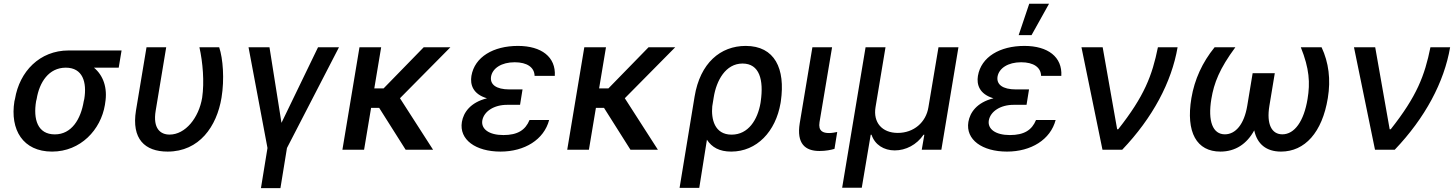

<svg xmlns="http://www.w3.org/2000/svg" viewBox="-20 -797 7749 1022"><path d="M59.7 -269.9 56.8 -258.5C32.3 -106.2 102.3 9.9 257.1 9.9C409.4 9.9 516.7 -106.9 538.4 -238.6L539.8 -248.6C553.6 -329.2 529.5 -396 480.1 -436.8H611.9L627.1 -528.4H345.2C191.4 -528.4 83.8 -416.5 59.7 -269.9ZM172.2 -258.5 175.1 -269.9C189.6 -359.4 239.7 -436.8 330.3 -436.8C420.5 -436.8 443.2 -359.4 428.6 -269.9L425.8 -258.5C410.2 -162.6 361.2 -81.7 272 -81.7C179.7 -81.7 156.2 -162.6 172.2 -258.5Z M759.9 -545.5 703.8 -208.8C679.3 -57.5 750.7 9.9 872.2 9.9C1040.8 9.9 1133.9 -123.9 1159.1 -277C1175.4 -375 1166.9 -485.8 1146.7 -545.5H1041.5C1059.7 -464.5 1068.2 -360.1 1056.1 -277C1038.4 -170.1 967 -80.6 882.5 -80.6C833.8 -80.6 793 -112.9 808.6 -207.4L864.7 -545.5Z M1302.9 -545.5 1403.8 -9.2 1369 204.5H1472.7L1507.5 -9.2L1784.4 -545.5H1672.9L1478.3 -143.1L1414.4 -545.5Z M2008.9 -545.5H1893.5L1802.6 0H1918L1955.3 -223H1998.2L2139.2 0H2285.2L2109 -274.1L2377.5 -545.5H2235.4L2021.7 -326.3H1972.3Z M2761.4 -321H2692.1C2619.7 -321 2587.4 -348 2593.8 -389.2C2601.6 -433.9 2649.5 -465.6 2719.5 -465.6C2785.9 -465.6 2824.6 -438.2 2825.6 -393.1H2933.2C2939.3 -493.6 2862.2 -552.6 2736.9 -552.6C2606.2 -552.6 2506.4 -494 2489.3 -393.1C2481.9 -347.3 2496.4 -296.2 2572.1 -273.8C2482.6 -251.4 2447.1 -197.4 2438.6 -148.1C2422.9 -53.3 2512.4 9.9 2644.2 9.9C2772.4 9.9 2875.7 -53.6 2903.1 -158.4H2798.7C2776.6 -104.4 2735.1 -78.1 2659.4 -78.1C2582.7 -78.1 2540.1 -110.4 2547.2 -155.5C2555.8 -204.5 2610.1 -239 2679 -239H2748.2Z M3205.6 -545.5H3090.2L2999.3 0H3114.7L3152 -223H3195L3335.9 0H3481.9L3305.8 -274.1L3574.2 -545.5H3432.2L3218.4 -326.3H3169Z M3677.2 -282.7 3597.3 203.1H3702.1L3742.9 -53.3C3769.2 -12.8 3809.3 9.9 3872.2 9.9C4008.2 9.9 4109 -96.6 4134.9 -248.6L4136.4 -258.5C4161.2 -431.1 4104.4 -552.6 3949.2 -552.6C3815.3 -552.6 3706.7 -462 3677.2 -282.7ZM3771.3 -231.2 3779.1 -279.1C3793.3 -368.3 3842.3 -458.8 3932.5 -458.8C4023.1 -458.8 4045.5 -371.1 4029.5 -258.5L4028.1 -248.6C4012.8 -160.2 3963.8 -80.3 3874.3 -80.3C3782.7 -80.3 3764.9 -164.4 3771.3 -231.2Z M4304.3 -545.5 4236.9 -141C4219.5 -33 4265.3 6.7 4341.6 6.7C4375.7 6.7 4402.7 1.1 4421.9 -4.6L4436.4 -94.5C4426.5 -92.3 4407.7 -88.8 4393.5 -88.8C4361.2 -88.8 4334.5 -98.4 4342.3 -147L4409.1 -545.5Z M4462.7 202.4H4567.1L4614.7 -79.9H4619C4636.7 -26.3 4685 3.6 4742.5 3.6C4801.8 3.6 4859.4 -26.3 4896 -79.9H4900.2L4886.4 0H4990.8L5081.7 -545.5H4975.5L4921.9 -226.2C4909.1 -145.6 4843.8 -89.5 4758.9 -89.5C4674.4 -89.5 4627.1 -145.6 4640.3 -226.2L4693.5 -545.5H4587.4Z M5457.4 -321H5388.1C5315.7 -321 5283.4 -348 5289.8 -389.2C5297.6 -433.9 5345.5 -465.6 5415.5 -465.6C5481.9 -465.6 5520.6 -438.2 5521.7 -393.1H5629.3C5635.3 -493.6 5558.2 -552.6 5432.9 -552.6C5302.2 -552.6 5202.4 -494 5185.4 -393.1C5177.9 -347.3 5192.5 -296.2 5268.1 -273.8C5178.6 -251.4 5143.1 -197.4 5134.6 -148.1C5119 -53.3 5208.5 9.9 5340.2 9.9C5468.4 9.9 5571.7 -53.6 5599.1 -158.4H5494.7C5472.7 -104.4 5431.1 -78.1 5355.5 -78.1C5278.8 -78.1 5236.2 -110.4 5243.3 -155.5C5251.8 -204.5 5306.1 -239 5375 -239H5444.2ZM5402.3 -610.1H5470.9L5563.9 -777H5458.5Z M5848.4 0H5953.5C6115.4 -169.7 6216.6 -360.1 6248.2 -545.5H6143.5C6112.9 -394.2 6071 -284.8 5932.2 -109H5926.5L5849.4 -545.5H5736.5Z M6555.8 -545.5H6445.3C6379.6 -464.5 6338.4 -373.9 6321.7 -274.9C6291.2 -92 6350.1 9.9 6476.2 9.9C6555 9.9 6616.5 -30.2 6656.2 -103C6671.9 -30.2 6720.2 9.9 6798.7 9.9C6925.4 9.9 7018.1 -92 7047.9 -274.9C7064.3 -373.9 7052.6 -464.5 7014.6 -545.5H6904.1C6949.9 -431.5 6954.2 -355.8 6940 -270.2C6920.5 -151.6 6870.7 -82 6805.8 -82C6749.3 -82 6720.5 -135.3 6736.9 -234L6765.6 -407.3H6647.7L6619 -234C6602.6 -135.3 6556.8 -82 6500 -82C6435.4 -82 6408.4 -151.6 6427.9 -270.2C6442.1 -355.8 6471.6 -431.5 6555.8 -545.5Z M7299 0H7404.1C7566.1 -169.7 7667.3 -360.1 7698.9 -545.5H7594.1C7563.6 -394.2 7521.7 -284.8 7382.8 -109H7377.1L7300.1 -545.5H7187.1Z"/></svg>

Font: Margiela Sans Medium
Style: Italic
Weight: 500
Italic angle: -9.39999°
Designer: Stefan Endress, Andreas Faust
Version: Version 1.100;FEAKit 1.0